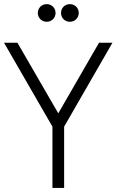

<svg xmlns="http://www.w3.org/2000/svg" viewBox="-20 -932 578 952"><path d="M211.5 -824C236.5 -824 255.5 -843.5 255.5 -867.5C255.5 -892.5 236.5 -911.5 211.5 -911.5C186.5 -911.5 167.5 -892.5 167.5 -867.5C167.5 -843.5 186.5 -824 211.5 -824ZM326.5 -824C351.5 -824 370.5 -843.5 370.5 -867.5C370.5 -892.5 351.5 -911.5 326.5 -911.5C301.5 -911.5 282.5 -892.5 282.5 -867.5C282.5 -843.5 301.5 -824 326.5 -824ZM298 -304 537.5 -720H471L269 -370L66.5 -720H0L240 -304V0H298Z"/></svg>

Font: Hauora Light
Style: Regular
Weight: 300
Designer: Wayne Shih
Foundry: WCYS
Version: Version 1.001;hotconv 1.0.109;makeotfexe 2.5.65596